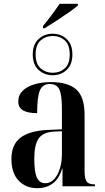

<svg xmlns="http://www.w3.org/2000/svg" viewBox="-20 -978 550 1008"><path d="M206 -842Q227 -867 251 -899Q275 -931 293 -958H389V-949Q373 -935 341.5 -913Q310 -891 275.5 -868.5Q241 -846 215 -830H206ZM256 -583Q213 -583 182.5 -611Q152 -639 152 -692Q152 -745 182.5 -773Q213 -801 256 -801Q300 -801 330 -773Q360 -745 360 -692Q360 -639 330 -611Q300 -583 256 -583ZM257 -596Q294 -596 320 -619Q346 -642 346 -692Q346 -743 320 -766Q294 -789 257 -789Q220 -789 193.5 -766Q167 -743 167 -692Q167 -642 193.5 -619Q220 -596 257 -596ZM176 10Q116 10 78 -29.5Q40 -69 40 -144Q40 -219 88 -255.5Q136 -292 234 -296L305 -299V-407Q305 -480 291.5 -508.5Q278 -537 241 -537Q204 -537 189.5 -503.5Q175 -470 175 -384Q126 -384 101 -398.5Q76 -413 76 -445Q76 -479 99 -501.5Q122 -524 161 -535.5Q200 -547 249 -547Q336 -547 380 -508.5Q424 -470 424 -376V-83Q424 -39 435 -24.5Q446 -10 477 -10H479V0H308V-93H306Q290 -38 256 -14Q222 10 176 10ZM218 -16Q244 -16 263.5 -36.5Q283 -57 294 -92Q305 -127 305 -168V-289L263 -287Q206 -284 183 -251Q160 -218 160 -146Q160 -74 174 -45Q188 -16 218 -16Z"/></svg>

Font: Noto Serif Display Condensed SemiBold
Style: Regular
Weight: 600
Width: 3
Designer: Monotype Design Team
Foundry: Monotype Imaging Inc.
Version: Version 2.009